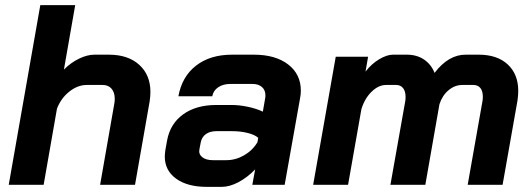

<svg xmlns="http://www.w3.org/2000/svg" viewBox="-20 -720 2074 748"><path d="M137 -700H273L229 -449Q256 -476 288 -491.5Q320 -507 348 -507H404Q479 -507 522.5 -467.5Q566 -428 566 -362Q566 -345 563 -325L506 0H370L426 -320Q427 -326 427 -336Q427 -360 414.5 -374.5Q402 -389 380 -389H318Q283 -389 250.5 -363.5Q218 -338 202 -297L150 0H14Z M622 -110Q622 -118 624 -134L631 -173Q643 -238 693.5 -274.5Q744 -311 823 -311H883Q912 -311 945.5 -304Q979 -297 1004 -285L1013 -337Q1014 -341 1014 -349Q1014 -369 1000.5 -381Q987 -393 963 -393H878Q849 -393 830 -380Q811 -367 807 -345H675Q689 -422 744 -464.5Q799 -507 884 -507H969Q1053 -507 1102.5 -469Q1152 -431 1152 -367Q1152 -352 1149 -337L1089 0H963L974 -60Q943 -28 908.5 -10Q874 8 844 8H786Q710 8 666 -24Q622 -56 622 -110ZM862 -96Q898 -96 931 -115Q964 -134 983 -166L986 -183Q973 -195 945 -202Q917 -209 885 -209H823Q798 -209 782 -197.5Q766 -186 762 -165L757 -139Q753 -120 767.5 -108Q782 -96 809 -96Z M1999 -366Q1999 -348 1996 -328L1938 0H1802L1860 -328Q1861 -334 1861 -344Q1861 -365 1851.5 -377Q1842 -389 1824 -389H1781Q1752 -389 1727.5 -368.5Q1703 -348 1692 -314L1637 0H1501L1559 -327Q1560 -333 1560 -343Q1560 -364 1550.5 -376.5Q1541 -389 1523 -389H1484Q1455 -389 1428 -363Q1401 -337 1388 -295L1336 0H1200L1288 -499H1414L1404 -441Q1427 -471 1457 -489Q1487 -507 1511 -507H1565Q1604 -507 1632 -488Q1660 -469 1673 -436Q1727 -507 1794 -507H1845Q1917 -507 1958 -469Q1999 -431 1999 -366Z"/></svg>

Font: Bai Jamjuree
Style: Bold Italic
Weight: 700
Italic angle: -10°
Designer: Katatrad Aksorn Co.,Ltd.
Foundry: Cadson Demak Co.,Ltd.
Version: Version 1.000; ttfautohint (v1.6)